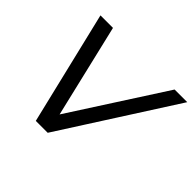

<svg xmlns="http://www.w3.org/2000/svg" viewBox="-159 -909 1117 1117"><g transform="rotate(45 400.0 -350.0)"><path d="M254 0 86 -700H189L342 -54H280L696 -700H800L352 0Z"/></g></svg>

Font: Montserrat Thin Medium
Style: Italic
Weight: 500
Italic angle: -11.3°
Version: Version 9.000